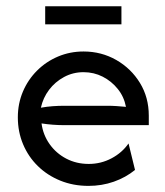

<svg xmlns="http://www.w3.org/2000/svg" viewBox="-20 -591 533 619"><path d="M265.3 8.3Q216 8.3 174.3 -8.7Q132.6 -25.7 102.1 -55.6Q71.5 -85.4 54.5 -125.7Q37.5 -166 37.5 -212.5Q37.5 -256.9 53.8 -295.5Q70.1 -334 99.3 -363.2Q128.5 -392.4 167 -408.7Q205.6 -425 249.3 -425Q306.9 -425 354.9 -397.6Q402.8 -370.1 431.2 -323.6Q459.7 -277.1 459.7 -218.1V-187.5H187.5Q169.4 -187.5 150.7 -188.9Q131.9 -190.3 113.9 -193.1Q118.8 -156.2 139.9 -126.4Q161.1 -96.5 193.8 -79.5Q226.4 -62.5 266 -62.5Q305.6 -62.5 339.6 -80.6Q373.6 -98.6 394.4 -128.5L415.3 -43.1Q385.4 -18.8 346.9 -5.2Q308.3 8.3 265.3 8.3ZM111.8 -243.8Q130.6 -247.2 149.7 -248.6Q168.8 -250 187.5 -250H325.7Q341 -250 355.9 -249Q370.8 -247.9 386.1 -246.5Q379.9 -279.2 359.7 -304.2Q339.6 -329.2 311.1 -343.8Q282.6 -358.3 249.3 -358.3Q215.3 -358.3 186.5 -342.7Q157.6 -327.1 138.2 -301.4Q118.8 -275.7 111.8 -243.8ZM125.7 -512.5V-570.8H371.5V-512.5Z"/></svg>

Font: Afacad Flux
Style: Regular
Weight: 400
Designer: Kristian Moeller
Foundry: Dicotype
Version: Version 1.100